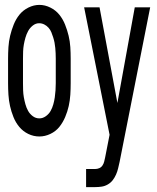

<svg xmlns="http://www.w3.org/2000/svg" viewBox="-20 -550 640 785"><path d="M141 8Q117 8 95.5 -2.5Q74 -13 59 -31Q44 -49 35 -71.5Q26 -94 21 -116.5Q16 -139 14.5 -162.5Q13 -186 13 -210V-310Q13 -334 14.5 -357.5Q16 -381 21.5 -404Q27 -427 36 -449.5Q45 -472 59.5 -490Q74 -508 96 -519Q118 -530 141 -530Q164 -530 186 -519Q208 -508 222.5 -490Q237 -472 246 -449.5Q255 -427 260.5 -404Q266 -381 267.5 -357.5Q269 -334 269 -310V-210Q269 -186 267.5 -162.5Q266 -139 261 -116.5Q256 -94 246.5 -71.5Q237 -49 222.5 -31Q208 -13 186 -2.5Q164 8 141 8ZM332 215V141H369Q378 141 386 137.5Q394 134 399 126.5Q404 119 406 110.5Q408 102 410 93Q410 93 410 93Q410 93 410 93Q410 93 410 93Q410 93 410 93L428 1L324 -520H387L460 -129L531 -520H594L469 112Q466 125 463 138Q460 151 454.5 163.5Q449 176 441 186.5Q433 197 421 204Q409 211 396 213Q383 215 369 215ZM141 -66Q155 -66 167.5 -75Q180 -84 187 -96.5Q194 -109 198 -123.5Q202 -138 204 -152Q206 -166 207 -180.5Q208 -195 208 -210V-310Q208 -321 207.5 -332Q207 -343 206 -354Q205 -365 203 -375.5Q201 -386 197.5 -397Q194 -408 190 -418Q186 -428 178.5 -436.5Q171 -445 161 -450Q151 -455 140 -455Q126 -455 114 -445.5Q102 -436 95 -423Q88 -410 84 -396Q80 -382 77.5 -368Q75 -354 74.5 -339.5Q74 -325 74 -310V-210Q74 -195 74.5 -180.5Q75 -166 77.5 -152Q80 -138 84 -123.5Q88 -109 95 -96.5Q102 -84 114 -75Q126 -66 141 -66Z"/></svg>

Font: Iosevka Meiseki Sans
Style: Regular
Weight: 400
Monospace: yes
Designer: Belleve Invis
Foundry: Belleve Invis
Version: Version 11.2.6; ttfautohint (v1.8.4)